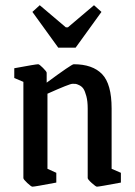

<svg xmlns="http://www.w3.org/2000/svg" viewBox="-20 -700 514 729"><path d="M201.2 -519 103 -654.8 130.9 -680.2 230 -596.2H237.8L336.9 -680.2L365.2 -654.8L267.1 -519ZM103 8.8Q98.6 8.8 83.7 -5.1Q68.8 -19 68.8 -23.9V-389.2L34.2 -403.8V-440.9Q116.2 -456.1 125 -456.1Q129.4 -456.1 143.3 -442.1Q157.2 -428.2 157.2 -423.8V-386.2Q252 -456.1 259.8 -456.1Q331.5 -456.1 367.7 -418.5Q403.8 -380.9 403.8 -288.1V-59.1L439 -43.9V-6.8Q356 8.8 348.1 8.8Q343.8 8.8 328.4 -5.1Q313 -19 313 -23.9V-288.1Q313 -315.4 307.9 -334.7Q302.7 -354 296.9 -362.8Q291 -371.6 281 -376.5Q271 -381.3 266.8 -381.6Q262.7 -381.8 254.9 -381.8Q244.1 -381.8 160.2 -344.2V-59.1L193.8 -43.9V-6.8Q111.8 8.8 103 8.8Z"/></svg>

Font: Grenze
Style: Regular
Weight: 400
Designer: Renata Polastri
Foundry: Omnibus-Type
Version: Version 1.002;PS 001.002;hotconv 1.0.88;makeotf.lib2.5.64775